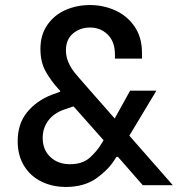

<svg xmlns="http://www.w3.org/2000/svg" viewBox="-20 -733 704 760"><path d="M50 -174Q50 -243 87 -288.5Q124 -334 185 -358L218 -370V-374L213 -379Q183 -411 161.5 -449Q140 -487 140 -539Q140 -595 167.5 -634.5Q195 -674 239.5 -693.5Q284 -713 336 -713Q390 -713 437 -691.5Q484 -670 513 -627.5Q542 -585 542 -524V-501H435V-517Q435 -568 406.5 -596Q378 -624 336 -624Q297 -624 269 -600.5Q241 -577 241 -534Q241 -509 250.5 -487Q260 -465 273.5 -448Q287 -431 318 -396L434 -264L495 -374H599L492 -196L664 0H545L447 -112H441L435 -103Q411 -63 362.5 -28Q314 7 241 7Q187 7 143.5 -14.5Q100 -36 75 -77Q50 -118 50 -174ZM179 -112Q209 -83 257 -83Q306 -83 335 -108.5Q364 -134 384 -168L390 -178L271 -312L233 -299Q193 -285 171 -255.5Q149 -226 149 -187Q149 -140 179 -112Z"/></svg>

Font: Lopes Sans Medium
Style: Regular
Weight: 500
Designer: Gabriel Lam, Diego Maldonado
Foundry: TypeRant, Foresti Design
Version: Version 4.000